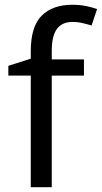

<svg xmlns="http://www.w3.org/2000/svg" viewBox="-20 -785 427 805"><path d="M332 -468H197V0H109V-468H15V-509L109 -539V-570Q109 -674 155 -719.5Q201 -765 283 -765Q315 -765 341.5 -759.5Q368 -754 387 -747L364 -678Q348 -683 327 -688Q306 -693 284 -693Q240 -693 218.5 -663.5Q197 -634 197 -571V-536H332Z"/></svg>

Font: Noto Sans Old North Arabian
Style: Regular
Weight: 400
Designer: Monotype Design Team
Foundry: Monotype Imaging Inc.
Version: Version 2.001; ttfautohint (v1.8.4.7-5d5b)